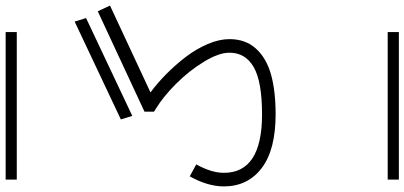

<svg xmlns="http://www.w3.org/2000/svg" viewBox="-426 -608 1453 690"><g transform="rotate(-90 301.0 -263.5)"><path d="M567.9 -722.2 580.6 -681.2 229 -515.1 216.3 -556.2ZM605 -639.2 625.5 -595.2 313.5 -449.7Q347.7 -424.3 380.1 -392.1Q412.6 -359.9 441.2 -322.5Q469.7 -285.2 487.3 -243.9Q504.9 -202.6 504.9 -166Q504.9 -108.4 470.9 -70.8Q437 -33.2 377.9 -16.6Q318.8 0 234.4 0Q107.4 0 41.5 -50Q-24.4 -100.1 -24.4 -186Q-24.4 -243.7 11.7 -308.6L54.7 -285.2Q24.4 -230.5 24.4 -186Q24.4 -48.8 234.4 -48.8Q352.1 -48.8 404.1 -78.6Q456.1 -108.4 456.1 -166Q456.1 -204.6 423.3 -258.1Q390.6 -311.5 344.7 -357.4Q298.8 -403.3 255.9 -429.7L244.1 -437V-471.2ZM0 402.8H530.3V442.9H0ZM0 -970.2H530.3V-930.2H0Z"/></g></svg>

Font: AzarMehrMSRS1
Style: Regular
Weight: 1
Designer: Amin Abedi
Version: Version 1.00